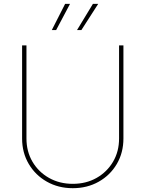

<svg xmlns="http://www.w3.org/2000/svg" viewBox="-20 -962 752 992"><path d="M356 10.3Q281.7 10.3 222.4 -23.2Q163.1 -56.6 128.7 -114.7Q94.2 -172.9 94.2 -246.6V-727.5H116.7V-246.6Q116.7 -179.2 147.9 -126.2Q179.2 -73.2 233.4 -42.7Q287.6 -12.2 356 -12.2Q424.8 -12.2 478.8 -42.7Q532.7 -73.2 564 -126.2Q595.2 -179.2 595.2 -246.6V-727.5H617.7V-246.6Q617.7 -172.9 583.5 -114.7Q549.3 -56.6 490 -23.2Q430.7 10.3 356 10.3ZM270 -806.6H247.6L316.4 -941.9H341.8ZM400.4 -806.6H377.9L460 -941.9H487.3Z"/></svg>

Font: Inter 16pt Thin
Style: Regular
Weight: 250
Version: Version 4.001;git-66647c0bb